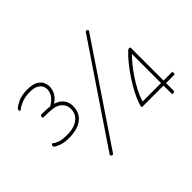

<svg xmlns="http://www.w3.org/2000/svg" viewBox="-132 -998 1294 1294"><g transform="rotate(-45 515.5 -350.5)"><path d="M188 -279Q144 -279 114 -289.5Q84 -300 73 -311Q70 -316 70 -320Q70 -328 80 -335Q100 -319 125 -311Q150 -303 195 -303Q258 -303 296.5 -331.5Q335 -360 335 -409Q335 -444 312 -467Q289 -490 254 -495Q234 -498 208 -499Q182 -500 159 -500Q158 -502 157.5 -505.5Q157 -509 157 -511Q157 -515 159.5 -519.5Q162 -524 168 -524Q192 -524 217.5 -522.5Q243 -521 256 -519Q303 -512 331 -484Q359 -456 359 -413Q359 -370 338.5 -340Q318 -310 280 -294.5Q242 -279 188 -279ZM264 -506 235 -512Q281 -538 298.5 -563Q316 -588 316 -618Q316 -632 308 -647.5Q300 -663 279 -674.5Q258 -686 219 -686Q176 -686 142 -673Q108 -660 85 -640Q78 -646 79 -654Q80 -662 84 -665Q99 -679 132.5 -694.5Q166 -710 218 -710Q266 -710 292.5 -696Q319 -682 329.5 -661Q340 -640 340 -619Q340 -583 320 -553.5Q300 -524 264 -506ZM314 9Q309 9 304.5 5Q300 1 300 -5L772 -705Q774 -707 776 -708.5Q778 -710 780 -710Q784 -710 788 -706.5Q792 -703 794 -697L321 6Q320 7 318 8Q316 9 314 9ZM896 4Q890 4 887 3V-79H682Q681 -81 680.5 -83Q680 -85 680 -87Q680 -92 688 -116Q699 -149 720.5 -189.5Q742 -230 770 -272.5Q798 -315 828.5 -352.5Q859 -390 887 -416Q890 -419 893.5 -420Q897 -421 901 -421Q904 -421 907 -420.5Q910 -420 911 -419V-103H994Q995 -101 995.5 -97.5Q996 -94 996 -90Q996 -87 995 -83Q994 -79 990 -79H911V-8Q911 4 896 4ZM711 -103H887V-380Q867 -361 841.5 -330Q816 -299 790.5 -261Q765 -223 744 -182.5Q723 -142 711 -103Z"/></g></svg>

Font: Yanone Kaffeesatz ExtraLight
Style: Regular
Weight: 200
Designer: Yanone (Cyrillic: Daniel Pouzeot, Huerta Tipografica, and Cyreal)
Foundry: Yanone
Version: Version 2.003